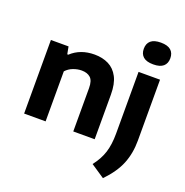

<svg xmlns="http://www.w3.org/2000/svg" viewBox="-173 -948 1289 1340"><g transform="rotate(20 471.5 -278.0)"><path d="M66 0V-546.5H197L207.5 -491.5H215Q283.5 -555.5 388.5 -555.5Q447.5 -555.5 493 -532.8Q538.5 -510 564.2 -460.8Q590 -411.5 590 -331V0H431V-322Q431 -377 407.2 -398.5Q383.5 -420 341.5 -420Q311 -420 279.2 -408Q247.5 -396 225.5 -371.5V0ZM737 235.5 635.5 167.5Q680 110.5 698.5 51.8Q717 -7 717 -87.5V-546.5H876.5V-94Q876.5 0.5 845 78.5Q813.5 156.5 737 235.5ZM794.5 -630.5Q744.5 -630.5 720.2 -651.5Q696 -672.5 696 -711Q696 -750 720.2 -771Q744.5 -792 794.5 -792Q844.5 -792 868.8 -771Q893 -750 893 -711Q893 -672.5 868.8 -651.5Q844.5 -630.5 794.5 -630.5Z"/></g></svg>

Font: Encode Sans Semi Expanded
Style: Bold
Weight: 700
Width: 6
Designer: Multiple Designers
Foundry: Impallari Type
Version: Version 3.000; ttfautohint (v1.8.3) -l 8 -r 50 -G 200 -x 14 